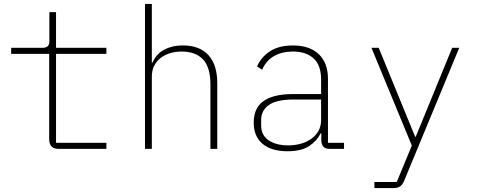

<svg xmlns="http://www.w3.org/2000/svg" viewBox="-20 -760 2440 980"><path d="M280 0Q231 0 231 -50V-485H37V-516H198Q232 -516 232 -549V-698H266V-516H523V-485H266V-31H523V0Z M720 -740H755V-440H758Q765 -457 777.5 -473Q790 -489 809 -501Q828 -513 854 -520.5Q880 -528 914 -528Q999 -528 1044 -478.5Q1089 -429 1089 -335V0H1054V-329Q1054 -417 1016 -457Q978 -497 906 -497Q877 -497 849.5 -489Q822 -481 801 -465Q780 -449 767.5 -425Q755 -401 755 -369V0H720Z M1664 0Q1641 0 1631 -11Q1621 -22 1620 -42V-79H1616Q1598 -41 1558 -14.5Q1518 12 1448 12Q1365 12 1320 -26Q1275 -64 1275 -134Q1275 -166 1285 -193Q1295 -220 1319 -239.5Q1343 -259 1382 -269.5Q1421 -280 1478 -280H1619V-354Q1619 -427 1580.5 -462Q1542 -497 1475 -497Q1421 -497 1380 -474.5Q1339 -452 1318 -404L1292 -421Q1313 -469 1358.5 -498.5Q1404 -528 1476 -528Q1560 -528 1607 -483.5Q1654 -439 1654 -358V-31H1736V0ZM1451 -18Q1485 -18 1515.5 -26.5Q1546 -35 1569 -51.5Q1592 -68 1605.5 -92Q1619 -116 1619 -148V-252H1479Q1390 -252 1351.5 -223.5Q1313 -195 1313 -149V-119Q1313 -70 1351 -44Q1389 -18 1451 -18Z M2288 -516H2324L2042 165Q2034 183 2022 191.5Q2010 200 1987 200H1891V169H2005L2082 -17L1876 -516H1913L2099 -62H2102Z"/></svg>

Font: IBM Plex Mono ExtraLight
Style: Regular
Weight: 200
Monospace: yes
Designer: Mike Abbink, Paul van der Laan, Pieter van Rosmalen
Foundry: Bold Monday
Version: Version 2.3